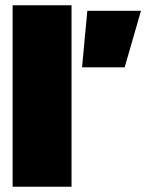

<svg xmlns="http://www.w3.org/2000/svg" viewBox="-20 -710 556 730"><path d="M292 -454 312 -669H516L454 -454ZM28 0V-690H252V0Z"/></svg>

Font: Titillium Web Black
Style: Regular
Weight: 900
Version: Version 1.002;PS 35.000;hotconv 1.0.70;makeotf.lib2.5.55311